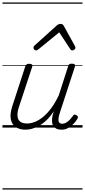

<svg xmlns="http://www.w3.org/2000/svg" viewBox="-20 -1030 686 1550"><path d="M186 17Q139 17 107 -4.5Q75 -26 67 -68.5Q59 -111 80 -175L184 -494Q189 -506 195.5 -510.5Q202 -515 215 -515Q232 -515 238 -509Q244 -503 240 -491L133 -167Q119 -125 121 -94.5Q123 -64 142.5 -48.5Q162 -33 200 -33Q228 -33 260.5 -45.5Q293 -58 327 -85.5Q361 -113 393.5 -156.5Q426 -200 455 -262L530 -495Q534 -508 540 -512Q546 -516 559 -516Q576 -516 582.5 -510.5Q589 -505 585 -493L461 -113Q453 -87 452 -68Q451 -49 459 -40Q467 -31 483 -31Q499 -31 515 -40.5Q531 -50 544.5 -64.5Q558 -79 568 -93Q572 -101 579 -104Q586 -107 597 -100Q608 -94 609 -86.5Q610 -79 605 -71Q593 -51 574.5 -31Q556 -11 531 3Q506 17 476 17Q452 17 435.5 9Q419 1 410 -13.5Q401 -28 400 -49Q399 -70 404 -97L415 -132Q387 -90 357 -61Q327 -32 296.5 -15Q266 2 238 9.5Q210 17 186 17ZM272 -623Q263 -623 256.5 -630Q250 -637 250 -645Q250 -650 252 -654Q254 -658 258 -662L439 -825Q447 -832 454.5 -834.5Q462 -837 470 -837Q477 -837 483 -834Q489 -831 494 -823L584 -660Q586 -655 587.5 -651Q589 -647 589 -644Q589 -635 580 -629Q571 -623 564 -623Q558 -623 554 -626Q550 -629 547 -634L458 -769L293 -634Q286 -629 281.5 -626Q277 -623 272 -623ZM0 490H646V500H0ZM0 -20H646V0H0ZM0 -505H646V-500H0ZM0 -1010H646V-1000H0Z"/></svg>

Font: Playwrite MX Guides
Style: Regular
Weight: 400
Designer: Veronika Burian, José Scaglione
Foundry: TypeTogether
Version: Version 1.003